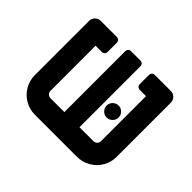

<svg xmlns="http://www.w3.org/2000/svg" viewBox="-127 -791 996 996"><g transform="rotate(45 371.0 -293.0)"><path d="M670 -543V-146Q670 -106 650.5 -72.5Q631 -39 597 -19.5Q563 0 523 0H216Q176 0 142.5 -19.5Q109 -39 89.5 -72.5Q70 -106 70 -146V-543Q70 -561 82.5 -573.5Q95 -586 113 -586H231Q240 -586 246 -580Q252 -574 252 -565V-497Q252 -488 246 -482Q240 -476 231 -476H185V-145Q185 -134 193 -126Q201 -118 212 -118H314V-565Q314 -574 320 -580Q326 -586 335 -586H404Q413 -586 419 -580Q425 -574 425 -565V-118H527Q539 -118 547 -126Q555 -134 555 -145V-476H509Q500 -476 494 -482Q488 -488 488 -497V-565Q488 -574 494 -580Q500 -586 509 -586H627Q645 -586 657.5 -573.5Q670 -561 670 -543ZM445 -297Q445 -315 458 -328Q471 -341 489 -341Q507 -341 520 -328Q533 -315 533 -297Q533 -279 520 -266Q507 -253 489 -253Q471 -253 458 -266Q445 -279 445 -297Z"/></g></svg>

Font: Miriam Libre
Style: Bold
Weight: 700
Designer: Michal Sahar
Foundry: Hagilda
Version: Version 1.001